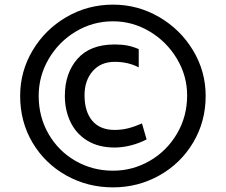

<svg xmlns="http://www.w3.org/2000/svg" viewBox="-20 -792 975 829"><path d="M67 -378Q67 -484 121 -574.5Q175 -665 267 -718.5Q359 -772 468 -772Q575 -772 667 -718.5Q759 -665 813.5 -574.5Q868 -484 868 -378Q868 -267 814 -176.5Q760 -86 668 -34.5Q576 17 468 17Q358 17 266 -34.5Q174 -86 120.5 -176Q67 -266 67 -378ZM788 -380Q788 -465 743.5 -539Q699 -613 625.5 -656.5Q552 -700 468 -700Q381 -700 307.5 -656Q234 -612 190.5 -538Q147 -464 147 -378Q147 -287 190 -213Q233 -139 306.5 -97Q380 -55 468 -55Q553 -55 626.5 -97.5Q700 -140 744 -214.5Q788 -289 788 -380ZM260 -378Q260 -476 314.5 -538Q369 -600 475 -600Q506 -600 529.5 -595.5Q553 -591 579 -580V-501Q534 -525 475 -525Q415 -525 380 -484.5Q345 -444 345 -381Q345 -310 378.5 -270.5Q412 -231 475 -231Q505 -231 533 -238Q561 -245 593 -259L613 -190Q580 -173 544 -164Q508 -155 475 -155Q406 -155 357.5 -184.5Q309 -214 284.5 -265Q260 -316 260 -378Z"/></svg>

Font: Biryani
Style: Regular
Weight: 400
Designer: Dan Reynolds and Mathieu Reguer
Foundry: Dan Reynolds and Mathieu Reguer
Version: Version 1.004; ttfautohint (v1.1) -l 5 -r 5 -G 72 -x 0 -D la